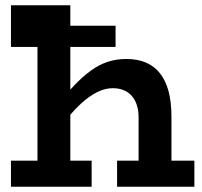

<svg xmlns="http://www.w3.org/2000/svg" viewBox="-20 -706 765 726"><path d="M504 0V-262.4Q504 -287.9 497.6 -308.2Q491.1 -328.5 478.7 -342.9Q466.2 -357.3 448 -364.9Q429.7 -372.5 406.2 -372.5Q380.5 -372.5 354.7 -361Q328.8 -349.5 302.7 -328.3Q276.5 -307.2 250.3 -277.1Q224 -247.1 196.7 -209.2V-307.6Q229.9 -350.7 260.9 -383.3Q291.9 -415.9 322.7 -438.3Q353.4 -460.8 386.3 -471.9Q419.1 -483 457.6 -483Q500.1 -483 531.9 -469.4Q563.7 -455.9 585.4 -428.2Q607 -400.6 617.7 -359.7Q628.3 -318.7 628.3 -263.8V0ZM21.4 0V-98.5H326.5V0ZM121.7 0V-587.8H21.4V-686H245.9V0ZM21.4 -528.6V-608.7H417V-528.6ZM422.7 0V-98.5H715V0Z"/></svg>

Font: BioRhyme ExtraBold
Style: Regular
Weight: 800
Designer: Aoife Mooney
Foundry: Aoife Mooney Type
Version: Version 1.600;gftools[0.9.33]